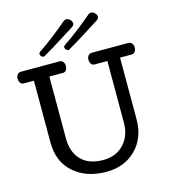

<svg xmlns="http://www.w3.org/2000/svg" viewBox="-155 -1237 1214 1372"><g transform="rotate(-15 452.0 -551.5)"><path d="M19 0ZM460.9 12.2Q314.5 12.2 221.2 -69.1Q127.9 -150.4 127.9 -294.9V-751H54.2Q35.6 -751 27.3 -764.4Q19 -777.8 19 -795.9Q19 -812 28.6 -824.5Q38.1 -836.9 55.2 -836.9H340.3Q357.4 -836.9 366.7 -824.5Q376 -812 376 -795.9Q376 -777.8 367.9 -764.4Q359.9 -751 341.3 -751H242.2V-294.9Q242.2 -190.9 299.1 -133.1Q356 -75.2 460.9 -75.2Q556.6 -75.2 614 -136.7Q671.4 -198.2 671.4 -293.9V-751H578.1Q559.6 -751 551.3 -764.4Q543 -777.8 543 -795.9Q543 -812 552.5 -824.5Q562 -836.9 579.1 -836.9H849.1Q866.2 -836.9 875.7 -824.5Q885.3 -812 885.3 -795.9Q885.3 -777.8 877 -764.4Q868.7 -751 850.1 -751H765.1V-293.9Q765.1 -158.2 680.7 -73Q596.2 12.2 460.9 12.2ZM463.9 -1115.2Q479 -1115.2 491.9 -1102.3Q504.9 -1089.4 504.9 -1074.2Q504.9 -1067.9 501.7 -1062.3Q498.5 -1056.6 492.2 -1052.2Q434.6 -1016.1 371.6 -976.1Q308.6 -936 249 -902.3Q246.6 -900.9 244.1 -899.9Q241.7 -898.9 239.7 -898.9Q230.5 -898.9 223.1 -907Q215.8 -915 215.8 -924.3Q215.8 -929.2 218 -932.9Q220.2 -936.5 224.1 -939Q278.8 -975.6 336.7 -1020.5Q394.5 -1065.4 443.8 -1107.9Q447.8 -1111.3 452.9 -1113.3Q458 -1115.2 463.9 -1115.2ZM647 -1115.2Q662.1 -1115.2 675 -1102.3Q688 -1089.4 688 -1074.2Q688 -1067.9 684.6 -1062.3Q681.2 -1056.6 674.8 -1052.2Q617.2 -1016.1 554.4 -976.1Q491.7 -936 432.1 -902.3Q429.7 -900.9 427.2 -899.9Q424.8 -898.9 422.9 -898.9Q413.6 -898.9 406.2 -907Q398.9 -915 398.9 -924.3Q398.9 -929.2 401.1 -932.9Q403.3 -936.5 407.2 -939Q461.9 -975.6 519.8 -1020.5Q577.6 -1065.4 627 -1107.9Q630.9 -1111.3 636 -1113.3Q641.1 -1115.2 647 -1115.2Z"/></g></svg>

Font: Cutive
Style: Regular
Weight: 400
Designer: Vernon Adams
Version: Version 1.002